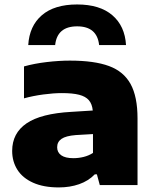

<svg xmlns="http://www.w3.org/2000/svg" viewBox="-20 -829 695 860"><path d="M596 -298.5V0H427L414 -48H404.5Q376 -18.5 334.5 -4Q293 10.5 243.5 10.5Q175.5 10.5 128.5 -10.5Q81.5 -31.5 58 -68.5Q34.5 -105.5 34.5 -153Q34.5 -232.5 99 -276.5Q163.5 -320.5 300 -328L395.5 -334Q392.5 -363.5 378 -380.2Q363.5 -397 334.5 -404.5Q305.5 -412 257 -412Q220 -412 173.5 -405.8Q127 -399.5 87.5 -388.5V-531.5Q134 -544.5 189 -551Q244 -557.5 293 -557.5Q402.5 -557.5 468.2 -533.2Q534 -509 565 -452.5Q596 -396 596 -298.5ZM396.5 -144V-228.5L319.5 -224Q275 -220.5 255.5 -207Q236 -193.5 236 -169.5Q236 -146.5 254.2 -133.5Q272.5 -120.5 308.5 -120.5Q332 -120.5 355 -126.2Q378 -132 396.5 -144ZM325.5 -809Q427 -809 483.2 -760.8Q539.5 -712.5 544.5 -627H424Q415 -711 325.5 -711Q236 -711 227 -627H106.5Q111.5 -712.5 167.5 -760.8Q223.5 -809 325.5 -809Z"/></svg>

Font: Encode Sans Expanded ExtraBold
Style: Regular
Weight: 800
Width: 7
Designer: Multiple Designers
Foundry: Impallari Type
Version: Version 2.000